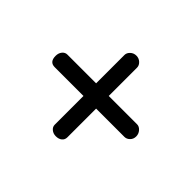

<svg xmlns="http://www.w3.org/2000/svg" viewBox="-96 -552 623 623"><g transform="rotate(45 215.5 -241.0)"><path d="M31 -240Q31 -253 38 -261.5Q45 -270 55 -270H187V-400Q187 -410 195.5 -418Q204 -426 216 -426Q228 -426 236.5 -418Q245 -410 245 -400V-270H375Q385 -270 393 -261Q401 -252 401 -240Q401 -228 393 -220Q385 -212 375 -212H245V-80Q245 -69 237 -62.5Q229 -56 216 -56Q204 -56 195.5 -63Q187 -70 187 -80V-212H55Q31 -212 31 -240Z"/></g></svg>

Font: Terminal Dosis
Style: Regular
Weight: 400
Designer: Edgar Tolentino, Pablo Impallari, Igino Marini
Foundry: Edgar Tolentino, Pablo Impallari, Igino Marini
Version: Version 1.007